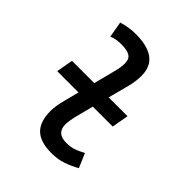

<svg xmlns="http://www.w3.org/2000/svg" viewBox="-208 -867 1003 1003"><g transform="rotate(45 293.0 -366.0)"><path d="M58.6 -314.5 75.2 -407.2H239.7L270.5 -527.3Q280.3 -564.9 280.3 -590.3Q280.3 -609.9 274.4 -622.6Q260.7 -650.9 195.3 -650.9Q178.7 -650.9 161.4 -648.2Q144 -645.5 127 -638.2L111.8 -727.1Q136.2 -733.9 161.1 -738Q186 -742.2 210.9 -742.2Q324.2 -742.2 364.7 -688Q387.7 -656.7 387.7 -606Q387.7 -568.8 375.5 -521.5L345.7 -407.7H484.9L468.3 -314.9H321.3L299.8 -231.9Q285.2 -176.8 285.2 -147.9Q285.2 -83 357.4 -83Q387.2 -83 409.7 -90.3Q432.1 -97.7 463.4 -114.7L497.1 -36.1Q462.9 -16.6 425 -3.4Q387.2 9.8 338.4 9.8Q257.3 9.8 219 -27.6Q180.7 -64.9 180.7 -143.6Q180.7 -178.2 194.8 -231.9L215.8 -314.5Z"/></g></svg>

Font: CaskaydiaCove NFP
Style: Italic
Weight: 400
Italic angle: -10°
Designer: Aaron Bell
Foundry: Saja Typeworks
Version: Version 2111.001; VTT 6.35;Nerd Fonts 3.1.1